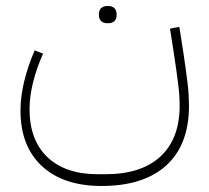

<svg xmlns="http://www.w3.org/2000/svg" viewBox="-20 -457 694 637"><path d="M317 160Q190 160 119 94Q48 28 48 -90Q48 -137 60.5 -188Q73 -239 95 -290L123 -279Q101 -230 89.5 -183Q78 -136 78 -95Q78 8 137.5 64.5Q197 121 304 121H330Q449 121 512.5 62Q576 3 576 -106Q576 -122 575 -138.5Q574 -155 571.5 -175Q569 -195 565.5 -220.5Q562 -246 557 -279L544 -362L575 -368L588 -285Q593 -252 596.5 -226Q600 -200 602.5 -179Q605 -158 606 -140Q607 -122 607 -106Q607 23 532 91.5Q457 160 317 160ZM335 -380Q323 -380 315.5 -387Q308 -394 308 -408Q308 -423 315.5 -430Q323 -437 335 -437H340Q352 -437 359.5 -430Q367 -423 367 -408Q367 -394 359.5 -387Q352 -380 340 -380Z"/></svg>

Font: IBM Plex Sans Arabic ExtraLight
Style: Regular
Weight: 200
Designer: Mike Abbink, Paul van der Laan, Pieter van Rosmalen, Wael Morcos, Khajak Apelian
Foundry: Bold Monday
Version: Version 1.1